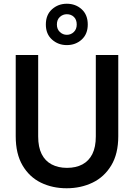

<svg xmlns="http://www.w3.org/2000/svg" viewBox="-20 -994 715 1026"><path d="M336 12Q260 12 198.5 -18Q137 -48 100.5 -110Q64 -172 64 -266V-700H184V-265Q184 -208 202.5 -171Q221 -134 256 -115.5Q291 -97 338 -97Q386 -97 420.5 -115.5Q455 -134 473.5 -171Q492 -208 492 -265V-700H612V-266Q612 -172 574.5 -110Q537 -48 474.5 -18Q412 12 336 12ZM337 -753Q291 -753 258 -782.5Q225 -812 225 -863Q225 -915 258 -944.5Q291 -974 337 -974Q384 -974 416.5 -944.5Q449 -915 449 -863Q449 -812 416.5 -782.5Q384 -753 337 -753ZM337 -808Q359 -808 374.5 -823Q390 -838 390 -863Q390 -889 375 -903.5Q360 -918 337 -918Q316 -918 300 -903.5Q284 -889 284 -863Q284 -838 300 -823Q316 -808 337 -808Z"/></svg>

Font: DM Sans 11pt SemiBold
Style: Regular
Weight: 600
Version: Version 4.004;gftools[0.9.30]